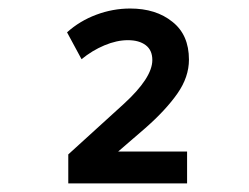

<svg xmlns="http://www.w3.org/2000/svg" viewBox="-20 -733 587 453"><path d="M141.1 -300.3V-368.7L271.5 -487.3Q339.4 -549.3 339.4 -591.3Q339.4 -614.7 323.7 -626.5Q308.1 -638.2 281.7 -638.2Q255.4 -638.2 226.3 -626Q197.3 -613.8 172.4 -593.3L138.2 -656.7Q168 -683.6 207 -698.2Q246.1 -712.9 287.1 -712.9Q348.1 -712.9 386.7 -681.6Q425.8 -650.9 425.8 -592.3Q425.8 -551.3 398.7 -512.5Q371.6 -473.6 322.8 -430.7L258.8 -375.5H421.4V-300.3Z"/></svg>

Font: Ride Light
Style: Bold
Weight: 600
Version: Version 3.000